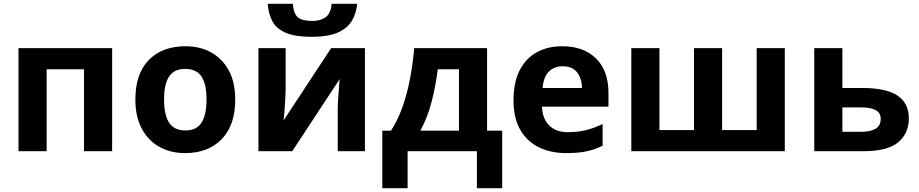

<svg xmlns="http://www.w3.org/2000/svg" viewBox="-20 -801 4869 1017"><path d="M574 -546V0H425V-434H227V0H78V-546Z M1226 -274Q1226 -138 1154.5 -64Q1083 10 960 10Q884 10 824.5 -23Q765 -56 731 -119.5Q697 -183 697 -274Q697 -410 768 -483Q839 -556 963 -556Q1040 -556 1099 -523Q1158 -490 1192 -427.5Q1226 -365 1226 -274ZM849 -274Q849 -193 875.5 -151.5Q902 -110 962 -110Q1021 -110 1047.5 -151.5Q1074 -193 1074 -274Q1074 -355 1047.5 -395.5Q1021 -436 961 -436Q902 -436 875.5 -395.5Q849 -355 849 -274Z M1493 -546V-330Q1493 -313 1491.5 -288Q1490 -263 1488.5 -237Q1487 -211 1485 -191Q1483 -171 1482 -163L1734 -546H1913V0H1769V-218Q1769 -245 1771 -277.5Q1773 -310 1775.5 -338.5Q1778 -367 1779 -382L1528 0H1349V-546ZM1872 -781Q1867 -729 1843 -689.5Q1819 -650 1768 -628Q1717 -606 1631 -606Q1543 -606 1493.5 -627.5Q1444 -649 1423 -688Q1402 -727 1398 -781H1531Q1536 -726 1559 -708Q1582 -690 1634 -690Q1677 -690 1704.5 -709.5Q1732 -729 1737 -781Z M2560 -546V-109H2640V196H2506V0H2139V196H2005V-109H2051Q2087 -164 2112 -234.5Q2137 -305 2152 -385Q2167 -465 2174 -546ZM2411 -434H2299Q2287 -343 2266 -261.5Q2245 -180 2207 -109H2411Z M2958 -556Q3071 -556 3137 -491.5Q3203 -427 3203 -308V-236H2851Q2853 -173 2888.5 -137Q2924 -101 2987 -101Q3040 -101 3083 -111.5Q3126 -122 3172 -144V-29Q3132 -9 3087.5 0.5Q3043 10 2980 10Q2898 10 2835 -20.5Q2772 -51 2736 -113Q2700 -175 2700 -269Q2700 -365 2732.5 -428.5Q2765 -492 2823 -524Q2881 -556 2958 -556ZM2959 -450Q2916 -450 2887.5 -422Q2859 -394 2854 -335H3063Q3062 -385 3037 -417.5Q3012 -450 2959 -450Z M4137 -546V0H3324V-546H3473V-112H3656V-546H3805V-112H3988V-546Z M4442 -335H4547Q4673 -335 4733.5 -295Q4794 -255 4794 -174Q4794 -95 4738 -47.5Q4682 0 4553 0H4293V-546H4442ZM4645 -172Q4645 -232 4544 -232H4442V-103H4546Q4590 -103 4617.5 -119Q4645 -135 4645 -172Z"/></svg>

Font: Noto IKEA Simplified Chinese
Style: Bold
Weight: 700
Designer: Monotype Design Team
Foundry: Monotype Imaging Inc.
Version: Version 1.100